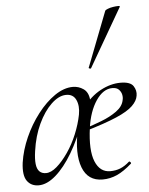

<svg xmlns="http://www.w3.org/2000/svg" viewBox="-53 -775 647 832"><g transform="rotate(-5 270.5 -359.0)"><path d="M82 13Q49 13 31.5 -11.5Q14 -36 21 -91Q29 -145 53 -199Q77 -253 112 -298.5Q147 -344 187 -371.5Q227 -399 266 -399Q291 -399 312 -384.5Q333 -370 336 -336Q325 -313 313 -291.5Q301 -270 291 -246Q265 -172 230 -113Q195 -54 156.5 -20.5Q118 13 82 13ZM118 -37Q140 -37 165 -58.5Q190 -80 214.5 -115.5Q239 -151 256.5 -193.5Q274 -236 282 -277Q289 -315 276.5 -341.5Q264 -368 232 -367Q201 -366 169 -335.5Q137 -305 112.5 -253Q88 -201 79 -136Q74 -102 76.5 -80Q79 -58 89.5 -47.5Q100 -37 118 -37ZM360 12Q296 12 273 -48.5Q250 -109 271 -211L307 -305Q342 -352 386 -375.5Q430 -399 473 -399Q516 -399 529 -379Q542 -359 538 -337Q535 -315 513 -293.5Q491 -272 441 -250.5Q391 -229 303 -203L304 -215Q338 -226 376 -240.5Q414 -255 442.5 -275.5Q471 -296 476 -323Q479 -334 476.5 -346.5Q474 -359 464.5 -369Q455 -379 436 -379Q396 -379 365 -333Q334 -287 324 -215Q311 -119 331 -70Q351 -21 396 -21Q420 -21 440 -29Q460 -37 480 -55Q482 -57 486 -53Q490 -49 488 -46Q453 -15 423 -1.5Q393 12 360 12ZM352 -473Q351 -470 345.5 -472Q340 -474 342 -476L435 -716Q437 -719 447 -723Q457 -727 470 -729Q483 -731 492 -731Q501 -731 499 -727Z"/></g></svg>

Font: Cormorant
Style: Italic
Weight: 400
Italic angle: -10°
Designer: Christian Thalmann (Catharsis Fonts)
Foundry: Catharsis Fonts
Version: Version 4.000